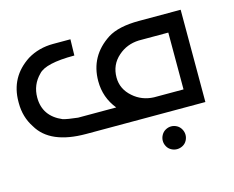

<svg xmlns="http://www.w3.org/2000/svg" viewBox="-78 -478 898 736"><g transform="rotate(-15 370.5 -109.5)"><path d="M540.5 56.2Q552.2 56.2 563 62Q573.7 67.9 579.8 78.9Q585.9 89.8 585.9 101.6Q585.9 113.3 580.1 124Q574.2 134.8 563.5 140.6Q552.7 146.5 540.5 146.5Q528.8 146.5 518.1 140.6Q507.3 134.8 501.5 124Q495.6 113.3 495.6 101.6Q495.6 89.8 501.7 78.9Q507.8 67.9 518.6 62Q529.3 56.2 540.5 56.2ZM691.9 0H218.8Q76.2 0 28.8 -82Q0 -125.5 0 -180.7V-186Q0 -284.7 83.5 -338.9Q128.9 -366.2 186 -366.2H254.4L252.9 -302.2H251.5Q138.2 -302.2 109.4 -269.5Q73.7 -233.9 73.7 -183.1Q73.7 -108.9 146.5 -78.1Q164.6 -72.8 205.1 -68.4H356.4Q315.9 -118.2 315.9 -183.1Q315.9 -283.2 401.9 -338.9Q445.3 -366.2 526.4 -366.2H691.9ZM506.3 -68.4H623.5V-293.9H506.3Q458.5 -292 424.3 -261.7Q387.2 -229.5 387.2 -178.7Q387.2 -132.8 424.3 -100.6Q458.5 -70.3 506.3 -68.4Z"/></g></svg>

Font: Gasq
Style: Regular
Weight: 400
Designer: Husham Jawad
Version: Version 1.00;December 29, 2020;FontCreator 13.0.0.2683 32-bi